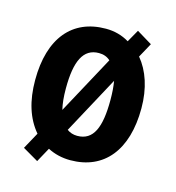

<svg xmlns="http://www.w3.org/2000/svg" viewBox="-97 -664 728 796"><g transform="rotate(15 267.0 -266.0)"><path d="M495 -274C495 -360 471 -430 430 -479L464 -541L398 -581L368 -528C338 -546 305 -555 268 -555C124 -555 39 -454 39 -274C39 -184 61 -114 106 -61L67 10L134 49L168 -13C197 2 230 10 265 10C410 10 495 -94 495 -274ZM171 -273C171 -390 199 -450 266 -450C286 -450 302 -444 315 -432L180 -183C174 -207 171 -237 171 -273ZM362 -274C362 -156 336 -95 267 -95C250 -95 235 -100 223 -109L356 -355C360 -332 362 -305 362 -274Z"/></g></svg>

Font: Noto Sans Display SemiCondensed
Style: Bold
Weight: 700
Width: 4
Designer: Monotype Design Team
Foundry: Monotype Imaging Inc.
Version: Version 1.900